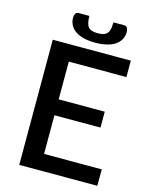

<svg xmlns="http://www.w3.org/2000/svg" viewBox="-131 -984 838 1067"><g transform="rotate(15 288.0 -450.0)"><path d="M535 -94.5 534.5 0H85.5V-720H534.5V-625.5H203V-408.5H468V-317H203V-94.5ZM317 -819.5Q336.5 -819.5 349.8 -823.5Q363 -827.5 371 -836.8Q379 -846 382.5 -861.5Q386 -877 386 -900.5H449Q460.5 -900.5 466 -890.5Q471.5 -880.5 471.5 -869Q471.5 -844 460.8 -824.5Q450 -805 430 -791.8Q410 -778.5 381.2 -771.8Q352.5 -765 317 -765Q281.5 -765 252.8 -771.8Q224 -778.5 204 -791.8Q184 -805 173.2 -824.5Q162.5 -844 162.5 -869Q162.5 -880.5 168 -890.5Q173.5 -900.5 185 -900.5H248Q248 -877 251.5 -861.5Q255 -846 263 -836.8Q271 -827.5 284.2 -823.5Q297.5 -819.5 317 -819.5Z"/></g></svg>

Font: Lato SemiBold
Style: Regular
Weight: 600
Designer: Lukasz Dziedzic with Adam Twardoch and Botio Nikoltchev
Foundry: tyPoland Lukasz Dziedzic
Version: Version 2.015; 2015-08-06; http://www.latofonts.com/